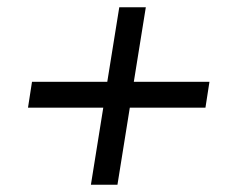

<svg xmlns="http://www.w3.org/2000/svg" viewBox="-20 -548 640 528"><path d="M230 -40 264 -252H57L68 -323H275L308 -528H381L348 -323H556L545 -252H337L303 -40Z"/></svg>

Font: Nunito Sans 7pt Medium
Style: Italic
Weight: 500
Italic angle: -9°
Designer: Vernon Adams
Foundry: Vernon Adams
Version: Version 3.101;gftools[0.9.27]